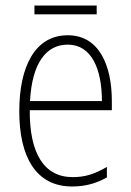

<svg xmlns="http://www.w3.org/2000/svg" viewBox="-20 -667 475 697"><path d="M331 -647H105V-615H331ZM226 -539C108 -539 50 -427 50 -263C50 -98 110 10 242 10C291 10 331 -2 368 -23V-61C324 -35 288 -24 244 -24C140 -24 87 -110 88 -267H386V-300C386 -428 341 -539 226 -539ZM226 -505C313 -505 350 -415 350 -300H89C96 -437 147 -505 226 -505Z"/></svg>

Font: Noto Sans Gujarati Condensed ExtraLight
Style: Regular
Weight: 200
Width: 3
Designer: Jelle Bosma - Monotype Design Team, Universal Thirst
Foundry: Monotype Imaging Inc.
Version: Version 2.106